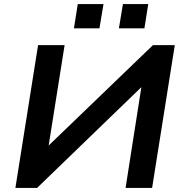

<svg xmlns="http://www.w3.org/2000/svg" viewBox="-20 -928 905 948"><path d="M56 0 168 -705H299L217 -189L200 -190L735 -705H843L731 0H600L681 -517H698L163 0ZM567 -788 587 -908H712L693 -788ZM345 -788 364 -908H491L471 -788Z"/></svg>

Font: Nunito Sans 10pt SemiExpanded
Style: Bold Italic
Weight: 700
Width: 6
Italic angle: -9°
Designer: Vernon Adams
Foundry: Vernon Adams
Version: Version 3.101;gftools[0.9.27]